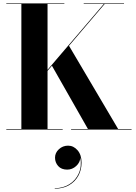

<svg xmlns="http://www.w3.org/2000/svg" viewBox="-20 -770 807 1141"><path d="M307 166.8Q307 138 330 116.8Q353 95.6 384.6 95.6Q417 95.6 440.8 122.8Q464.6 150 464.6 196.8Q464.6 240 445.2 275Q425.8 310 390.2 330.6Q354.6 351.2 305.4 351.2V348.4Q355.4 348.4 393 324.4Q430.6 300.4 448.6 259.2Q466.6 218 457.4 166.4Q456.2 195.2 432.8 216.6Q409.4 238 379.4 238Q344.6 238 325.8 216.8Q307 195.6 307 166.8ZM17.5 -3.5H107V-746.5H17.5V-750H362.5V-746.5H262.5V-355L597 -746.5H477.5V-750H717V-746.5H602L390 -498L682 -3.5H762V0H402.5V-3.5H502.5L288.5 -379.5L262.5 -349V-3.5H352.5V0H17.5Z"/></svg>

Font: Bodoni* 48pt
Style: Bold
Weight: 700
Version: Version 2.3